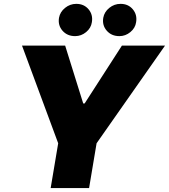

<svg xmlns="http://www.w3.org/2000/svg" viewBox="-20 -960 862 980"><path d="M92.3 -727.3H312.5L404.8 -431.8H411.9L602.3 -727.3H822.4L473 -228.7L434.7 0H238.6L277 -228.7ZM363.6 -775.6Q323.2 -775.6 299 -803.3Q274.9 -831 281.2 -869.3Q286.6 -899.1 312 -919.7Q337.4 -940.3 369.3 -940.3Q408.7 -940.3 432 -912.6Q455.3 -884.9 448.9 -846.6Q444.6 -816.8 419.6 -796.2Q394.5 -775.6 363.6 -775.6ZM589.5 -775.6Q549 -775.6 524.9 -803.3Q500.7 -831 507.1 -869.3Q512.4 -899.1 537.8 -919.7Q563.2 -940.3 595.2 -940.3Q634.6 -940.3 657.8 -912.6Q681.1 -884.9 674.7 -846.6Q670.5 -816.8 645.4 -796.2Q620.4 -775.6 589.5 -775.6Z"/></svg>

Font: Inter UI Black
Style: Italic
Weight: 900
Italic angle: -9.39999°
Designer: Rasmus Andersson
Foundry: rsms
Version: 3.2;8d6f07862